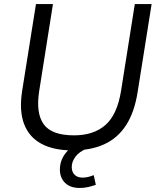

<svg xmlns="http://www.w3.org/2000/svg" viewBox="-20 -725 770 937"><path d="M333.6 8.9Q241.8 8.9 181.7 -23.5Q121.7 -55.9 97.4 -120.3Q73 -184.6 88 -280.8L155.5 -705H238.4L171.4 -281.6Q154.2 -173.3 193.1 -118.9Q231.9 -64.5 341.3 -64.5Q437.1 -64.5 494.6 -115Q552.2 -165.6 570.9 -282.6L637.9 -705H719.9L651.8 -276.6Q636.3 -177.6 595.6 -114.5Q554.9 -51.3 489.3 -21.2Q423.7 8.9 333.6 8.9ZM369.3 192.3Q322.6 192.3 297.5 167.4Q272.3 142.4 272.3 102.1Q272.3 56.2 302.5 19.5Q332.6 -17.2 379 -36.2L404 0Q366.4 15.1 348.3 39.7Q330.1 64.4 330.1 90.5Q330.1 113.7 343.9 127.7Q357.6 141.8 383.3 141.8Q396.2 141.8 409.2 138.8Q422.3 135.8 437.3 129.7L447.7 176.9Q431.1 182.8 411.2 187.6Q391.2 192.3 369.3 192.3Z"/></svg>

Font: Mulish ExtraLight
Style: Italic
Weight: 200
Italic angle: -9°
Designer: Vernon Adams
Foundry: Vernon Adams
Version: Version 3.603